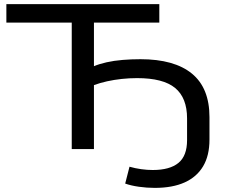

<svg xmlns="http://www.w3.org/2000/svg" viewBox="-20 -725 1109 934"><path d="M733 189Q694 189 655.5 183.5Q617 178 589 168L610 86Q638 94 667 98Q696 102 723 102Q806 102 848 67.5Q890 33 890 -43V-149Q890 -249 832 -297Q774 -345 647 -345Q609 -345 572 -341Q535 -337 501 -329.5Q467 -322 437 -311V0H329V-615H11V-705H755V-615H437V-403Q463 -414 498.5 -422Q534 -430 576.5 -433.5Q619 -437 663 -437Q828 -437 913.5 -367Q999 -297 999 -155V-46Q999 32 968 84Q937 136 878 162.5Q819 189 733 189Z"/></svg>

Font: Nunito Sans 10pt Expanded Medium
Style: Regular
Weight: 500
Width: 7
Designer: Vernon Adams
Foundry: Vernon Adams
Version: Version 3.101;gftools[0.9.27]